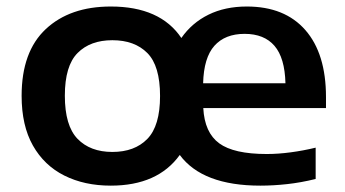

<svg xmlns="http://www.w3.org/2000/svg" viewBox="-20 -574 1086 604"><path d="M328.5 10Q245.5 10 182.2 -21.8Q119 -53.5 83.5 -116.2Q48 -179 48 -272.5Q48 -411.5 124 -482.5Q200 -553.5 328.5 -553.5Q484 -553.5 550.5 -454.5Q583.5 -502 635.8 -527.8Q688 -553.5 756.5 -553.5Q876 -553.5 940.8 -479.2Q1005.5 -405 1005.5 -268.5V-234H619.5Q623.5 -157 669.5 -123.2Q715.5 -89.5 819 -89.5Q855 -89.5 894.5 -94.8Q934 -100 973 -109.5V-11Q926.5 0.5 883.2 5.2Q840 10 799 10Q617 10 545.5 -86.5Q476 10 328.5 10ZM749.5 -467.5Q688 -467.5 654.5 -430Q621 -392.5 619 -312H878Q876 -392 843.5 -429.8Q811 -467.5 749.5 -467.5ZM333.5 -96Q403.5 -96 443.5 -137Q483.5 -178 483.5 -272Q483.5 -367 443.5 -407.2Q403.5 -447.5 333.5 -447.5Q264 -447.5 224 -407.2Q184 -367 184 -273Q184 -178.5 224 -137.2Q264 -96 333.5 -96Z"/></svg>

Font: Encode Sans Expanded SemiBold
Style: Regular
Weight: 600
Width: 7
Designer: Multiple Designers
Foundry: Impallari Type
Version: Version 3.000; ttfautohint (v1.8.3) -l 8 -r 50 -G 200 -x 14 